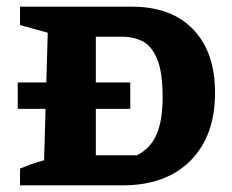

<svg xmlns="http://www.w3.org/2000/svg" viewBox="-20 -555 696 575"><path d="M375 -535Q493 -535 558.5 -467Q624 -399 624 -277Q624 -148 550.5 -74Q477 0 348 0H40V-50Q54 -56 70 -62Q86 -68 112 -75L123 -457L40 -480V-535ZM390 -90Q430 -110 448.5 -151.5Q467 -193 467 -264Q467 -342 449.5 -381Q432 -420 405 -432.5Q378 -445 349 -445H267V-90ZM33.1 -308H370.1V-229H33.1Z"/></svg>

Font: Piazzolla SC
Style: Bold
Weight: 700
Designer: Juan Pablo del Peral
Foundry: Huerta Tipografica
Version: Version 1.330